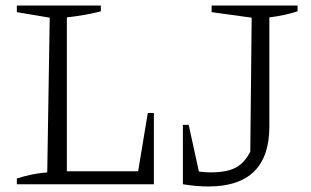

<svg xmlns="http://www.w3.org/2000/svg" viewBox="-20 -667 1125 695"><path d="M515 -258H537V0H41V-21Q69 -30 96.5 -35.5Q124 -41 151 -43L160 -603L41 -623V-647H345V-626Q319 -619 287.5 -613.5Q256 -608 222 -604V-47H480ZM642 0V-215H663L700 -46Q723 -43 742 -43Q801 -43 833 -60Q865 -77 886 -118L891 -603L746 -623V-647H1057V-626Q1036 -619 1011 -613.5Q986 -608 955 -604V-209Q955 8 734 8Q713 8 690 6Q667 4 642 0Z"/></svg>

Font: Piazzolla SC Light
Style: Regular
Weight: 300
Designer: Juan Pablo del Peral
Foundry: Huerta Tipografica
Version: Version 1.330